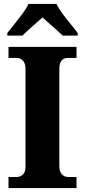

<svg xmlns="http://www.w3.org/2000/svg" viewBox="-20 -951 429 971"><path d="M23 0V-56H66Q82 -56 95.5 -68Q109 -80 109 -109V-600Q109 -632 95.5 -645Q82 -658 66 -658H23V-714H367V-658H323Q303 -658 291.5 -645Q280 -632 280 -600V-111Q280 -83 293 -69.5Q306 -56 323 -56H367V0ZM17 -784Q32 -803 53 -829Q74 -855 94 -882Q114 -909 124 -931H266Q276 -909 296 -882Q316 -855 337.5 -829Q359 -803 373 -784V-771H297Q286 -782 267.5 -798.5Q249 -815 229 -832.5Q209 -850 195 -863Q180 -850 161 -833Q142 -816 123.5 -799.5Q105 -783 94 -771H17Z"/></svg>

Font: Noto Serif SemiCondensed ExtraBold
Style: Regular
Weight: 800
Width: 4
Designer: Monotype Design Team
Foundry: Monotype Imaging Inc.
Version: Version 2.015